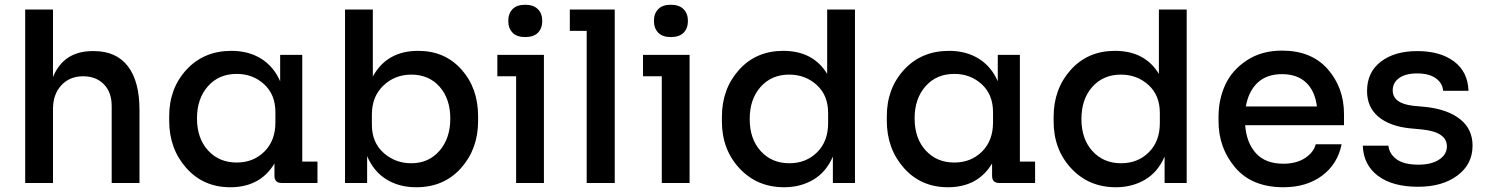

<svg xmlns="http://www.w3.org/2000/svg" viewBox="-20 -770 6259 808"><path d="M86 0V-730H203V-446Q248 -555 370 -555H375Q469 -555 518 -491.5Q567 -428 567 -307V0H450V-324Q450 -382 417 -415.5Q384 -449 330 -449Q273 -449 238 -411Q203 -373 203 -311V0Z M1165 0Q1135 0 1135 -30V-82Q1075 18 949 18Q836 18 764 -63Q692 -144 692 -262V-281Q692 -398 765 -477Q838 -556 954 -556Q1026 -556 1079 -523Q1132 -490 1159 -428V-539H1252V-90H1316V0ZM976 -86Q1046 -86 1092.5 -132Q1139 -178 1139 -255V-298Q1139 -372 1091.5 -415.5Q1044 -459 976 -459Q901 -459 855 -407Q809 -355 809 -272Q809 -188 855.5 -137Q902 -86 976 -86Z M1732 18Q1659 18 1605.5 -15.5Q1552 -49 1525 -113V0H1432V-730H1549V-448Q1608 -556 1740 -556Q1852 -556 1922 -477.5Q1992 -399 1992 -281V-261Q1992 -143 1920 -62.5Q1848 18 1732 18ZM1711 -83Q1784 -83 1829.5 -135.5Q1875 -188 1875 -271Q1875 -354 1830 -405Q1785 -456 1711 -456Q1642 -456 1593.5 -410Q1545 -364 1545 -288V-245Q1545 -171 1594 -127Q1643 -83 1711 -83Z M2190 -614Q2155 -614 2137 -632.5Q2119 -651 2119 -682Q2119 -713 2137 -731.5Q2155 -750 2190 -750Q2225 -750 2243.5 -731.5Q2262 -713 2262 -682Q2262 -651 2244 -632.5Q2226 -614 2190 -614ZM2152 0V-449H2073V-539H2269V0Z M2449 0V-640H2378V-730H2567V0Z M2803 -614Q2768 -614 2750 -632.5Q2732 -651 2732 -682Q2732 -713 2750 -731.5Q2768 -750 2803 -750Q2838 -750 2856.5 -731.5Q2875 -713 2875 -682Q2875 -651 2857 -632.5Q2839 -614 2803 -614ZM2765 0V-449H2686V-539H2882V0Z M3280 18Q3166 18 3092 -61.5Q3018 -141 3018 -259V-278Q3018 -396 3090 -476Q3162 -556 3276 -556Q3402 -556 3461 -459V-730H3578V0H3485V-111Q3457 -46 3403 -14Q3349 18 3280 18ZM3302 -83Q3372 -83 3418.5 -129Q3465 -175 3465 -252V-295Q3465 -369 3417 -412.5Q3369 -456 3301 -456Q3227 -456 3181 -404.5Q3135 -353 3135 -269Q3135 -185 3181.5 -134Q3228 -83 3302 -83Z M4185 0Q4155 0 4155 -30V-82Q4095 18 3969 18Q3856 18 3784 -63Q3712 -144 3712 -262V-281Q3712 -398 3785 -477Q3858 -556 3974 -556Q4046 -556 4099 -523Q4152 -490 4179 -428V-539H4272V-90H4336V0ZM3996 -86Q4066 -86 4112.5 -132Q4159 -178 4159 -255V-298Q4159 -372 4111.5 -415.5Q4064 -459 3996 -459Q3921 -459 3875 -407Q3829 -355 3829 -272Q3829 -188 3875.5 -137Q3922 -86 3996 -86Z M4676 18Q4562 18 4488 -61.5Q4414 -141 4414 -259V-278Q4414 -396 4486 -476Q4558 -556 4672 -556Q4798 -556 4857 -459V-730H4974V0H4881V-111Q4853 -46 4799 -14Q4745 18 4676 18ZM4698 -83Q4768 -83 4814.5 -129Q4861 -175 4861 -252V-295Q4861 -369 4813 -412.5Q4765 -456 4697 -456Q4623 -456 4577 -404.5Q4531 -353 4531 -269Q4531 -185 4577.5 -134Q4624 -83 4698 -83Z M5381 18Q5249 18 5178.5 -64.5Q5108 -147 5108 -260V-279Q5108 -352 5136.5 -413.5Q5165 -475 5227 -516Q5289 -557 5375 -557Q5499 -557 5567.5 -479Q5636 -401 5636 -290V-243H5220Q5226 -168 5266 -124.5Q5306 -81 5381 -81Q5435 -81 5471.5 -104.5Q5508 -128 5517 -163H5626Q5609 -79 5543.5 -30.5Q5478 18 5381 18ZM5223 -322H5522Q5514 -387 5476.5 -422.5Q5439 -458 5375 -458Q5311 -458 5272.5 -422Q5234 -386 5223 -322Z M5948 16Q5840 16 5779 -30Q5718 -76 5715 -157H5823Q5826 -123 5857 -100Q5888 -77 5949 -77Q6004 -77 6036.5 -98.5Q6069 -120 6069 -154Q6069 -214 5966 -225L5913 -230Q5828 -239 5780.5 -279Q5733 -319 5733 -387Q5733 -466 5791 -510.5Q5849 -555 5944 -555Q6041 -555 6099 -511.5Q6157 -468 6160 -388H6053Q6051 -420 6022.5 -440.5Q5994 -461 5944 -461Q5895 -461 5868 -441.5Q5841 -422 5841 -390Q5841 -335 5926 -325L5979 -320Q6072 -310 6124.5 -268.5Q6177 -227 6177 -157Q6177 -79 6113.5 -31.5Q6050 16 5948 16Z"/></svg>

Font: Cazoo Sans Medium
Style: Regular
Weight: 500
Designer: Jonathan Barnbrook, Julián Moncada
Foundry: Barnbrook Fonts
Version: Version 2.000;Glyphs 3.3 (3337)